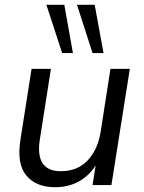

<svg xmlns="http://www.w3.org/2000/svg" viewBox="-20 -774 601 803"><path d="M210 9Q131 9 90 -40Q49 -89 66 -193L112 -486H193L147 -193Q125 -58 234 -58Q304 -58 346.5 -103Q389 -148 401 -223L442 -486H523L446 0H367L380 -82Q353 -39 309.5 -15Q266 9 210 9ZM367 -552 302 -754H376L413 -552ZM240 -552 174 -754H249L285 -552Z"/></svg>

Font: Nunito Sans
Style: Italic
Weight: 400
Italic angle: -9°
Designer: Vernon Adams
Foundry: Vernon Adams
Version: Version 3.006; ttfautohint (v1.8.3)